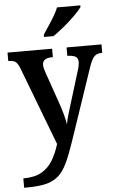

<svg xmlns="http://www.w3.org/2000/svg" viewBox="-64 -809 662 1085"><g transform="rotate(-5 267.0 -266.5)"><path d="M28 180Q92 180 131.5 157.5Q171 135 195 95Q219 55 235 3L67 -438Q55 -469 42.5 -478.5Q30 -488 5 -488H1V-536H254V-488H251Q221 -488 208 -478Q195 -468 195 -449Q195 -439 198 -427.5Q201 -416 206 -402L264 -235Q277 -199 287 -162.5Q297 -126 300 -103Q305 -129 312.5 -155Q320 -181 328 -206L387 -398Q391 -409 394 -423.5Q397 -438 397 -448Q397 -470 383 -478.5Q369 -487 340 -488H336V-536H534V-488H531Q504 -488 489 -473Q474 -458 459 -414L319 -1Q295 70 273.5 115.5Q252 161 223.5 186.5Q195 212 152 222.5Q109 233 42 233H28ZM214 -619Q235 -650 261.5 -691Q288 -732 302 -766H434V-756Q422 -739 393.5 -710.5Q365 -682 330.5 -653.5Q296 -625 268 -606H214Z"/></g></svg>

Font: Noto Serif Sinhala SemiCondensed SemiBold
Style: Regular
Weight: 600
Width: 4
Designer: Jelle Bosma - Monotype Design Team
Foundry: Monotype Imaging Inc.
Version: Version 2.007; ttfautohint (v1.8.4.7-5d5b)